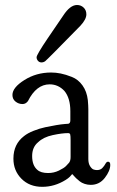

<svg xmlns="http://www.w3.org/2000/svg" viewBox="-20 -721 463 761"><path d="M285.2 -701.2Q300.8 -701.2 311.5 -690.9Q322.3 -680.7 322.3 -664.1Q322.3 -644.5 298.8 -619.1Q168 -485.4 159.2 -478.5Q152.3 -473.6 144.5 -473.6Q135.7 -473.6 130.4 -480Q125 -486.3 125 -494.1Q125 -503.9 169.9 -570.3Q204.1 -620.1 230.5 -659.2Q257.8 -701.2 285.2 -701.2ZM29.3 -344.7Q29.3 -374 76.7 -403.8Q124 -433.6 182.6 -433.6Q201.2 -433.6 220.7 -429.7Q240.2 -425.8 265.1 -416Q290 -406.2 307.1 -382.3Q324.2 -358.4 328.1 -324.2Q330.1 -300.8 330.1 -288.1V-90.8Q330.1 -73.2 336.9 -62.5Q343.8 -51.8 350.6 -49.3Q357.4 -46.9 364.3 -46.9Q377.9 -46.9 385.7 -55.2Q393.6 -63.5 397.9 -71.8Q402.3 -80.1 408.2 -80.1Q417 -80.1 417 -67.4Q417 -43.9 395.5 -16.1Q374 11.7 339.8 11.7Q327.1 11.7 315.4 7.8Q303.7 3.9 295.9 -2.4Q288.1 -8.8 281.7 -14.6Q275.4 -20.5 271.5 -25.4L268.6 -29.3Q267.6 -29.3 267.6 -29.8Q267.6 -30.3 266.6 -30.3Q264.6 -30.3 263.7 -28.3Q262.7 -26.4 256.8 -20.5Q251 -14.6 240.2 -7.8Q196.3 19.5 147.5 19.5Q96.7 19.5 64.9 -12.7Q33.2 -44.9 33.2 -91.8V-92.8Q33.2 -149.4 75.2 -181.6Q89.8 -193.4 113.3 -202.6Q136.7 -211.9 159.7 -216.8Q182.6 -221.7 203.1 -225.1Q223.6 -228.5 237.3 -229.5L251 -230.5Q258.8 -232.4 258.8 -244.1V-280.3Q258.8 -332 235.4 -360.4Q210.9 -386.7 176.8 -386.7Q124 -386.7 90.8 -320.3Q82 -308.6 69.3 -308.6Q53.7 -308.6 41.5 -318.4Q29.3 -328.1 29.3 -344.7ZM170.9 -35.2Q193.4 -35.2 213.4 -44.9Q233.4 -54.7 241.2 -62.5Q249 -70.3 253.9 -76.2Q259.8 -84 259.8 -98.6V-123V-164.1Q259.8 -182.6 258.3 -188Q256.8 -193.4 250 -193.4Q225.6 -193.4 189 -185.5Q152.3 -177.7 130.9 -157.2Q107.4 -137.7 107.4 -102.5Q107.4 -65.4 127.9 -47.9Q141.6 -35.2 170.9 -35.2Z"/></svg>

Font: Goudy Bookletter 1911
Style: Regular
Weight: 400
Version: Version 2010.07.03